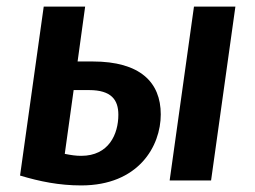

<svg xmlns="http://www.w3.org/2000/svg" viewBox="-20 -549 775 584"><path d="M262 -362H216L239 -529H113L41 -15C101 3 160 15 227 15C401 15 469 -104 469 -201C469 -299 406 -362 262 -362ZM570 -529 496 0H622L696 -529ZM227 -75C211 -75 197 -77 177 -81L204 -275H251C319 -275 340 -245 340 -200C340 -141 311 -75 227 -75Z"/></svg>

Font: Fira Sans Medium
Style: Italic
Weight: 500
Italic angle: -8°
Designer: bBox Type GmbH & Carrois Corporate GbR & Edenspiekermann AG
Foundry: bBox Type GmbH & Carrois Corporate GbR & Edenspiekermann AG
Version: Version 4.301;PS 004.301;hotconv 1.0.88;makeotf.lib2.5.64775